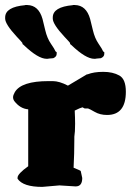

<svg xmlns="http://www.w3.org/2000/svg" viewBox="-24 -734 531 748"><path d="M259.8 -714.4H268.1Q312 -713.4 327.1 -660.2Q330.6 -647.5 337.9 -616.2Q345.2 -585 359.9 -563.7Q374.5 -542.5 377.9 -533.7L382.3 -530.8V-523.9Q382.3 -513.2 369.1 -507.3L353 -505.9L346.7 -504.9H343.3Q310.1 -504.9 253.9 -558.6L249 -562.5V-566.4Q246.6 -570.3 227.1 -590.8Q182.1 -639.2 181.6 -661.1V-666Q181.6 -707 259.8 -713.9ZM74.2 -714.4H82.5Q126.5 -713.4 141.6 -660.2Q145 -647.5 152.3 -616.2Q159.7 -585 174.3 -563.7Q189 -542.5 192.4 -533.7L196.8 -530.8V-523.9Q196.8 -513.2 183.6 -507.3L167.5 -505.9L161.1 -504.9H157.7Q124.5 -504.9 68.4 -558.6L63.5 -562.5V-566.4Q61 -570.3 41.5 -590.8Q-3.4 -639.2 -3.9 -661.1V-666Q-3.9 -707 74.2 -713.9ZM290.5 -67.9 296.4 -40.5Q296.4 -7.8 271 -7.8Q270.5 -7.8 270 -7.8L207.5 -11.7L140.6 -5.9Q65.9 -5.9 44.4 -37.6V-42Q44.4 -56.6 85.9 -86.4V-308.1Q54.7 -310.5 31.7 -340.3Q26.9 -347.2 26.9 -355.2Q26.9 -363.3 33.7 -375Q59.1 -418 165 -418H181.6Q207 -418 240.7 -400.4L314.5 -444.3H316.9Q341.3 -454.1 378.4 -454.1Q415.5 -454.1 440.9 -439.9Q466.3 -425.8 466.3 -376.5Q466.3 -286.1 393.1 -286.1Q365.7 -286.1 345 -298.1Q324.2 -310.1 318.8 -311.5H305.7L297.4 -315.9Q288.6 -314 267.1 -303.2Q268.6 -274.4 268.6 -252Q268.6 -219.2 265.6 -201.2V-190.9Q265.6 -135.7 262.7 -80.6Q287.1 -70.8 290.5 -67.9Z"/></svg>

Font: Drukaatie burti
Style: Heavy
Weight: 800
Version: Version 0.14